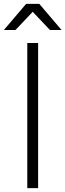

<svg xmlns="http://www.w3.org/2000/svg" viewBox="-44 -972 338 992"><path d="M91 -952H159L274 -817H214L125 -911L36 -817H-24ZM97 -750H153V0H97Z"/></svg>

Font: Bounded
Style: Regular
Weight: 200
Designer: Vlad Churkin
Version: Version 1.0